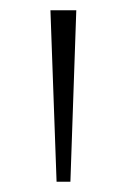

<svg xmlns="http://www.w3.org/2000/svg" viewBox="-20 -828 248 375"><path d="M90.5 -473 78.5 -808H129L117.5 -473Z"/></svg>

Font: Encode Sans SmExp XLt
Style: Regular
Weight: 200
Width: 6
Designer: Multiple Designers
Foundry: Impallari Type
Version: Version 3.002; ttfautohint (v1.8.3) -l 8 -r 50 -G 200 -x 14 